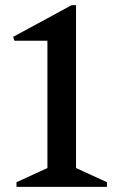

<svg xmlns="http://www.w3.org/2000/svg" viewBox="-20 -725 470 745"><path d="M44 0V-18L164 -73V-567H36L31 -582L258 -705H275V-73L395 -18V0Z"/></svg>

Font: Platypi
Style: Regular
Weight: 400
Designer: David Sargent
Foundry: Bolt Cutter Type
Version: Version 1.200; ttfautohint (v1.8.4.7-5d5b)